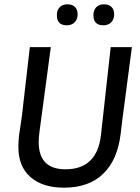

<svg xmlns="http://www.w3.org/2000/svg" viewBox="-20 -860 646 888"><path d="M292 -840Q314 -840 326.5 -828Q339 -816 339 -794Q339 -771 325.5 -757Q312 -743 289 -743Q243 -743 243 -790Q243 -813 256 -826.5Q269 -840 292 -840ZM461 -840Q483 -840 495.5 -828Q508 -816 508 -794Q508 -771 494.5 -757Q481 -743 458 -743Q412 -743 412 -790Q412 -813 425 -826.5Q438 -840 461 -840ZM590 -642 547 -315 538 -241Q524 -121 457.5 -56.5Q391 8 276 8Q177 8 121 -41Q65 -90 65 -180Q65 -204 68 -233L81 -321L118 -642H215L162 -246Q159 -222 159 -203Q159 -77 283 -77Q429 -77 447 -236L492 -642Z"/></svg>

Font: Alegreya Sans Medium
Style: Italic
Weight: 500
Italic angle: -7°
Designer: Juan Pablo del Peral
Foundry: Huerta Tipografica
Version: Version 2.007